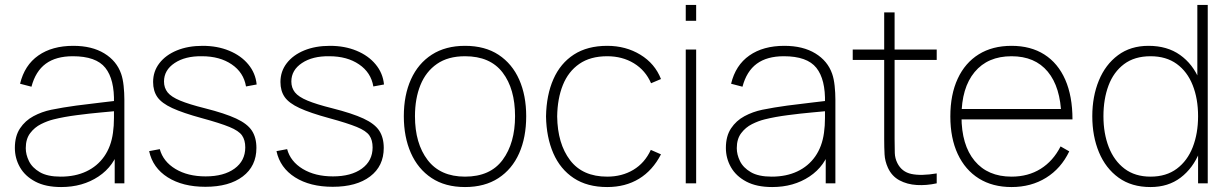

<svg xmlns="http://www.w3.org/2000/svg" viewBox="-20 -740 4965 775"><path d="M227 15Q164 15 122.5 -7Q81 -29 60.5 -65Q40 -101 40 -143Q40 -190.5 60.8 -221.8Q81.5 -253 115 -271Q148.5 -289 187 -297Q234 -306.5 287.8 -313.8Q341.5 -321 387 -326Q432.5 -331 455 -334L440 -324Q442.5 -419.5 405.2 -466.2Q368 -513 274 -513Q206 -513 164.8 -482.8Q123.5 -452.5 107 -390L61 -402Q79 -477 134.8 -516Q190.5 -555 276 -555Q351 -555 401 -524.5Q451 -494 469 -442Q476 -422 479 -393.5Q482 -365 482 -338V0H443V-148L463 -147Q441.5 -70 377.5 -27.5Q313.5 15 227 15ZM225 -27Q283.5 -27 328.2 -48Q373 -69 400.8 -108.8Q428.5 -148.5 436 -204Q440 -232 440 -264Q440 -296 440 -310L462 -293Q435.5 -290.5 388.8 -286.2Q342 -282 290 -275.2Q238 -268.5 196 -258Q171.5 -252 145.5 -239Q119.5 -226 101.8 -202.5Q84 -179 84 -142Q84 -116 97 -89.5Q110 -63 140.8 -45Q171.5 -27 225 -27Z M809 14Q717.5 14 657 -24.2Q596.5 -62.5 582 -130L625 -138Q638.5 -88 688.2 -58Q738 -28 810 -28Q883.5 -28 926.8 -59.5Q970 -91 970 -145Q970 -174.5 957 -193.2Q944 -212 906.2 -227.5Q868.5 -243 795 -263Q718 -284 675.2 -303.8Q632.5 -323.5 615.2 -348.2Q598 -373 598 -409Q598 -452 623.5 -485Q649 -518 694 -536.5Q739 -555 798 -555Q857.5 -555 905.2 -535.2Q953 -515.5 982.2 -480.2Q1011.5 -445 1016 -399L973 -391Q963.5 -447.5 915.2 -480.2Q867 -513 795 -513Q727.5 -514 684.8 -485.5Q642 -457 642 -411Q642 -385.5 656.5 -367.2Q671 -349 707 -334Q743 -319 807 -303Q888 -282.5 933.2 -261.5Q978.5 -240.5 996.8 -212.5Q1015 -184.5 1015 -143Q1015 -69.5 960 -27.8Q905 14 809 14Z M1323 14Q1231.5 14 1171 -24.2Q1110.5 -62.5 1096 -130L1139 -138Q1152.5 -88 1202.2 -58Q1252 -28 1324 -28Q1397.5 -28 1440.8 -59.5Q1484 -91 1484 -145Q1484 -174.5 1471 -193.2Q1458 -212 1420.2 -227.5Q1382.5 -243 1309 -263Q1232 -284 1189.2 -303.8Q1146.5 -323.5 1129.2 -348.2Q1112 -373 1112 -409Q1112 -452 1137.5 -485Q1163 -518 1208 -536.5Q1253 -555 1312 -555Q1371.5 -555 1419.2 -535.2Q1467 -515.5 1496.2 -480.2Q1525.5 -445 1530 -399L1487 -391Q1477.5 -447.5 1429.2 -480.2Q1381 -513 1309 -513Q1241.5 -514 1198.8 -485.5Q1156 -457 1156 -411Q1156 -385.5 1170.5 -367.2Q1185 -349 1221 -334Q1257 -319 1321 -303Q1402 -282.5 1447.2 -261.5Q1492.5 -240.5 1510.8 -212.5Q1529 -184.5 1529 -143Q1529 -69.5 1474 -27.8Q1419 14 1323 14Z M1857 15Q1777 15 1722 -21.5Q1667 -58 1638.5 -122.5Q1610 -187 1610 -271Q1610 -356 1639 -420Q1668 -484 1723.2 -519.5Q1778.5 -555 1857 -555Q1937.5 -555 1992.5 -518.8Q2047.5 -482.5 2075.8 -418.5Q2104 -354.5 2104 -271Q2104 -185.5 2075.5 -121.2Q2047 -57 1991.8 -21Q1936.5 15 1857 15ZM1857 -27Q1959 -27 2009 -94.8Q2059 -162.5 2059 -271Q2059 -381.5 2008.8 -447.2Q1958.5 -513 1857 -513Q1788.5 -513 1743.8 -482Q1699 -451 1677 -396.5Q1655 -342 1655 -271Q1655 -161 1706.2 -94Q1757.5 -27 1857 -27Z M2431 15Q2350.5 15 2296 -21Q2241.5 -57 2213.5 -121.2Q2185.5 -185.5 2184 -270Q2185.5 -356.5 2213.8 -420.5Q2242 -484.5 2296.5 -519.8Q2351 -555 2431 -555Q2506 -555 2564.8 -519.2Q2623.5 -483.5 2648 -421L2608 -404Q2585.5 -456 2538.8 -484.5Q2492 -513 2431 -513Q2363 -513 2318.5 -482.2Q2274 -451.5 2252 -396.8Q2230 -342 2229 -270Q2230.5 -160 2281 -93.5Q2331.5 -27 2431 -27Q2490.5 -27 2536.5 -54.5Q2582.5 -82 2607 -135L2648 -117Q2614.5 -52 2559.5 -18.5Q2504.5 15 2431 15Z M2748 -656V-720H2790V-656ZM2748 0V-540H2790V0Z M3097 15Q3034 15 2992.5 -7Q2951 -29 2930.5 -65Q2910 -101 2910 -143Q2910 -190.5 2930.8 -221.8Q2951.5 -253 2985 -271Q3018.5 -289 3057 -297Q3104 -306.5 3157.8 -313.8Q3211.5 -321 3257 -326Q3302.5 -331 3325 -334L3310 -324Q3312.5 -419.5 3275.2 -466.2Q3238 -513 3144 -513Q3076 -513 3034.8 -482.8Q2993.5 -452.5 2977 -390L2931 -402Q2949 -477 3004.8 -516Q3060.5 -555 3146 -555Q3221 -555 3271 -524.5Q3321 -494 3339 -442Q3346 -422 3349 -393.5Q3352 -365 3352 -338V0H3313V-148L3333 -147Q3311.5 -70 3247.5 -27.5Q3183.5 15 3097 15ZM3095 -27Q3153.5 -27 3198.2 -48Q3243 -69 3270.8 -108.8Q3298.5 -148.5 3306 -204Q3310 -232 3310 -264Q3310 -296 3310 -310L3332 -293Q3305.5 -290.5 3258.8 -286.2Q3212 -282 3160 -275.2Q3108 -268.5 3066 -258Q3041.5 -252 3015.5 -239Q2989.5 -226 2971.8 -202.5Q2954 -179 2954 -142Q2954 -116 2967 -89.5Q2980 -63 3010.8 -45Q3041.5 -27 3095 -27Z M3761 0Q3720.5 9 3681 6.8Q3641.5 4.5 3610.5 -12.2Q3579.5 -29 3564 -63Q3552 -89.5 3550.5 -116.8Q3549 -144 3549 -179V-690H3591V-179Q3591 -144 3591.8 -122.5Q3592.5 -101 3602 -82Q3620 -46 3659 -37.8Q3698 -29.5 3761 -40ZM3422 -498V-540H3761V-498Z M4063 15Q3986.5 15 3931.2 -19.5Q3876 -54 3846 -118Q3816 -182 3816 -270Q3816 -358.5 3845.8 -422.5Q3875.5 -486.5 3930.8 -520.8Q3986 -555 4063 -555Q4140.5 -555 4195.5 -520Q4250.5 -485 4279.8 -418.5Q4309 -352 4309 -258H4264V-272Q4261 -388.5 4209.2 -450.8Q4157.5 -513 4063 -513Q3967 -513 3914 -449.2Q3861 -385.5 3861 -270Q3861 -154.5 3914 -90.8Q3967 -27 4063 -27Q4130 -27 4180.5 -58.5Q4231 -90 4261 -149L4296 -129Q4263 -60 4202.5 -22.5Q4142 15 4063 15ZM3843 -258V-300H4283V-258Z M4624 15Q4547.5 15 4495.2 -22.8Q4443 -60.5 4416 -125.2Q4389 -190 4389 -271Q4389 -350.5 4415.5 -415Q4442 -479.5 4492.8 -517.2Q4543.5 -555 4616 -555Q4691.5 -555 4743.2 -518.2Q4795 -481.5 4821.5 -417.2Q4848 -353 4848 -271Q4848 -190.5 4821.8 -125.8Q4795.5 -61 4745.5 -23Q4695.5 15 4624 15ZM4624 -27Q4687.5 -27 4730.2 -59Q4773 -91 4794.5 -146.2Q4816 -201.5 4816 -271Q4816 -341.5 4794.2 -396.2Q4772.5 -451 4729.8 -482Q4687 -513 4624 -513Q4559.5 -513 4517.2 -481.2Q4475 -449.5 4454.5 -394.8Q4434 -340 4434 -271Q4434 -201.5 4455.5 -146.2Q4477 -91 4519.2 -59Q4561.5 -27 4624 -27ZM4816 0V-425H4813V-720H4855V0Z"/></svg>

Font: Manrope ExtraLight ExtraLight
Style: Regular
Weight: 250
Version: Version 4.501